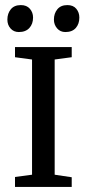

<svg xmlns="http://www.w3.org/2000/svg" viewBox="-20 -735 340 755"><path d="M54 -609Q34 -609 21.5 -623Q9 -637 9 -658Q9 -682 22.5 -698.5Q36 -715 62 -715Q85 -715 97.5 -700.5Q110 -686 110 -666Q110 -641 95.5 -625Q81 -609 54 -609ZM237 -609Q217 -609 204.5 -623.5Q192 -638 192 -658Q192 -682 205.5 -698.5Q219 -715 245 -715Q268 -715 280 -700.5Q292 -686 292 -666Q292 -641 278 -625Q264 -609 237 -609ZM39 0V-39L106 -48V-501L39 -510V-550H262V-510L195 -501V-48L262 -38V0Z"/></svg>

Font: Aikya Medium
Style: Regular
Weight: 500
Designer: Neelakash Kshetrimayum (Latin subset based on Merriweather by Eben Sorkin)
Foundry: Brand New Type
Version: Version 1.00 b005